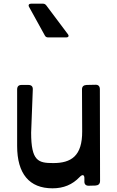

<svg xmlns="http://www.w3.org/2000/svg" viewBox="-20 -1008 636 1042"><path d="M241 -805H339C352 -805 356 -813 348 -823L231 -979C226 -985 221 -988 213 -988H148C137 -988 132 -980 138 -970L223 -816C227 -808 233 -805 241 -805ZM265 14C325 14 373 -6 412 -47C428 -64 439 -60 438 -38V-25C437 -9 445 0 461 0L498 -1C514 -2 523 -10 523 -26L522 -524C522 -540 513 -549 498 -548L450 -547C434 -546 425 -539 425 -523L426 -296C427 -161 366 -123 269 -123C188 -123 149 -133 149 -288L158 -522C159 -539 150 -547 134 -547H97C81 -547 73 -539 73 -522V-216C73 -65 139 14 265 14Z"/></svg>

Font: OpenDyslexic3
Style: Regular
Weight: 400
Designer: Abelardo Gonzalez
Version: Version 3.001;PS 003.001;hotconv 1.0.88;makeotf.lib2.5.64775